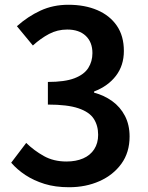

<svg xmlns="http://www.w3.org/2000/svg" viewBox="-20 -772 620 806"><path d="M270 14Q212 14 167 0Q122 -14 87 -37Q52 -60 27 -89L90 -172Q123 -140 164 -117Q205 -94 259 -94Q299 -94 329 -107Q359 -120 375.5 -145.5Q392 -171 392 -206Q392 -245 373.5 -273.5Q355 -302 309 -317.5Q263 -333 181 -333V-428Q252 -428 292.5 -443.5Q333 -459 350.5 -486.5Q368 -514 368 -549Q368 -595 340 -621.5Q312 -648 262 -648Q221 -648 186 -629.5Q151 -611 118 -581L51 -662Q97 -703 150 -727.5Q203 -752 267 -752Q336 -752 388.5 -729.5Q441 -707 470.5 -664Q500 -621 500 -558Q500 -497 466.5 -453.5Q433 -410 375 -388V-383Q417 -372 451 -347.5Q485 -323 504.5 -285.5Q524 -248 524 -199Q524 -132 489.5 -84.5Q455 -37 397.5 -11.5Q340 14 270 14Z"/></svg>

Font: Noto Sans SC Thin SemiBold
Style: Regular
Weight: 600
Version: Version 2.004-H2;hotconv 1.0.118;makeotfexe 2.5.65603